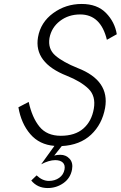

<svg xmlns="http://www.w3.org/2000/svg" viewBox="-20 -729 610 970"><path d="M125 -214Q142 -135 179.5 -89Q217 -43 287 -43Q359 -43 401 -79.5Q443 -116 454 -180Q465 -244 426.5 -281Q388 -318 318 -346Q150 -412 172 -541Q185 -616 248.5 -662.5Q312 -709 393 -709Q471 -709 515.5 -663.5Q560 -618 570 -556L520 -528Q489 -656 385 -656Q326 -656 283 -623Q240 -590 230 -537Q221 -482 259.5 -448.5Q298 -415 373 -385Q535 -322 511 -184Q496 -101 440 -48.5Q384 4 292 9L254 57Q267 53 285 53Q313 53 331.5 73Q350 93 344 127Q336 171 300.5 196Q265 221 221 221Q169 221 138 183L165 157Q194 185 227 185Q257 185 279 169.5Q301 154 306 127Q310 104 297 92Q284 80 259 80Q228 80 188 101L255 8Q179 2 133 -51.5Q87 -105 73 -187Z"/></svg>

Font: Renner* Light
Style: Light Italic
Weight: 300
Italic angle: -10°
Version: Version 003.000 ; ttfautohint (v0.97) -l 8 -r 50 -G 200 -x 1